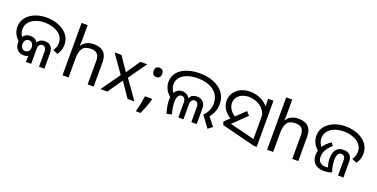

<svg xmlns="http://www.w3.org/2000/svg" viewBox="-22 -1630 5136 2618"><g transform="rotate(20 2545.5 -320.5)"><path d="M152 -201Q91 -247 61.5 -299.5Q32 -352 32 -411Q32 -469 58 -516Q84 -563 130 -596.5Q176 -630 236.5 -648Q297 -666 367 -666Q434 -666 497 -649Q560 -632 610.5 -598Q661 -564 690.5 -513.5Q720 -463 720 -395Q720 -353 707 -316.5Q694 -280 671 -250L600 -281Q619 -304 629.5 -333Q640 -362 640 -395Q640 -445 617 -482Q594 -519 555 -543.5Q516 -568 467 -580.5Q418 -593 367 -593Q294 -593 235.5 -570Q177 -547 142.5 -504.5Q108 -462 108 -403Q108 -363 126 -326.5Q144 -290 178 -258L152 -201ZM244 -74Q184 -74 149 -113Q114 -152 114 -213Q114 -276 149.5 -315.5Q185 -355 245 -355Q304 -355 338.5 -316Q373 -277 373 -215Q373 -153 338 -113.5Q303 -74 244 -74ZM245 -135Q276 -135 294 -158Q312 -181 312 -215Q312 -247 293.5 -270Q275 -293 245 -293Q214 -293 196 -270Q178 -247 178 -214Q178 -181 196 -158Q214 -135 245 -135ZM312 -148 335 -222Q335 -264 348.5 -293.5Q362 -323 388.5 -339Q415 -355 452 -355Q483 -355 506 -346Q529 -337 544 -319.5Q559 -302 566.5 -277.5Q574 -253 574 -222V0H496V-216Q496 -253 481 -273.5Q466 -294 440 -294Q412 -294 397 -273.5Q382 -253 382 -216V0H304Z M925 -537Q925 -518 923.5 -498Q922 -478 920 -462H926Q943 -490 969 -508Q995 -526 1027 -535.5Q1059 -545 1093 -545Q1158 -545 1201.5 -524.5Q1245 -504 1267 -461Q1289 -418 1289 -349V0H1202V-343Q1202 -408 1173 -440Q1144 -472 1082 -472Q992 -472 958.5 -421.5Q925 -371 925 -277V0H837V-760H925Z M1582 -274 1397 -536H1497L1635 -334L1772 -536H1871L1686 -274L1881 0H1781L1635 -214L1487 0H1388Z M2089 -116 2096 -105Q2087 -70 2073.5 -32Q2060 6 2044.5 44Q2029 82 2012 119H1945Q1960 60 1972.5 -2Q1985 -64 1992 -116ZM2046 -414Q2020 -414 2002 -430Q1984 -446 1984 -482Q1984 -520 2002 -535Q2020 -550 2046 -550Q2072 -550 2090 -535Q2108 -520 2108 -482Q2108 -446 2090 -430Q2072 -414 2046 -414Z M2824 -154Q2869 -197 2888 -244.5Q2907 -292 2907 -341Q2907 -404 2882 -451.5Q2857 -499 2813 -530.5Q2769 -562 2711 -577.5Q2653 -593 2587 -593Q2527 -593 2475.5 -581Q2424 -569 2384.5 -544.5Q2345 -520 2323 -484.5Q2301 -449 2301 -402Q2301 -365 2317.5 -329Q2334 -293 2371 -258L2345 -201Q2282 -248 2253.5 -300.5Q2225 -353 2225 -409Q2225 -471 2252.5 -519Q2280 -567 2329.5 -599.5Q2379 -632 2446 -649Q2513 -666 2592 -666Q2673 -666 2744.5 -646Q2816 -626 2870.5 -587.5Q2925 -549 2955.5 -492.5Q2986 -436 2986 -362Q2986 -298 2960.5 -238Q2935 -178 2879 -123L2893 -184L3008 -39L2944 9ZM2350 9Q2335 -35 2325.5 -84.5Q2316 -134 2316 -179Q2316 -235 2332.5 -274.5Q2349 -314 2379 -334.5Q2409 -355 2449 -355Q2496 -355 2529 -327Q2562 -299 2567 -243H2545Q2549 -286 2565.5 -310.5Q2582 -335 2607.5 -345Q2633 -355 2662 -355Q2718 -355 2751 -321Q2784 -287 2784 -227V0H2706V-220Q2706 -227 2704.5 -239Q2703 -251 2697.5 -263.5Q2692 -276 2680.5 -285Q2669 -294 2649 -294Q2621 -294 2606.5 -273Q2592 -252 2592 -214V0H2518V-210Q2518 -253 2502.5 -273.5Q2487 -294 2460 -294Q2430 -294 2412 -264.5Q2394 -235 2394 -175Q2394 -150 2397.5 -121.5Q2401 -93 2407.5 -64.5Q2414 -36 2422 -9L2350 9Z M3218 -217Q3165 -242 3129 -277.5Q3093 -313 3075.5 -355Q3058 -397 3058 -442Q3058 -506 3091.5 -556.5Q3125 -607 3184 -636.5Q3243 -666 3321 -666Q3381 -666 3439.5 -646Q3498 -626 3546.5 -586.5Q3595 -547 3623.5 -487Q3652 -427 3652 -347L3591 -344Q3591 -408 3567.5 -455Q3544 -502 3505.5 -532.5Q3467 -563 3421 -578Q3375 -593 3329 -593Q3275 -593 3231.5 -573.5Q3188 -554 3162.5 -519Q3137 -484 3137 -436Q3137 -387 3167.5 -342Q3198 -297 3259 -265L3218 -217ZM3581 -482 3585 -510 3581 -658H3659V12H3618L3130 -111L3114 -157L3369 -402L3416 -351L3186 -128L3179 -174L3641 -58L3581 -6Z M3894 -537Q3894 -518 3892.5 -498Q3891 -478 3889 -462H3895Q3912 -490 3938 -508Q3964 -526 3996 -535.5Q4028 -545 4062 -545Q4127 -545 4170.5 -524.5Q4214 -504 4236 -461Q4258 -418 4258 -349V0H4171V-343Q4171 -408 4142 -440Q4113 -472 4051 -472Q3961 -472 3927.5 -421.5Q3894 -371 3894 -277V0H3806V-760H3894Z M4631 8Q4578 8 4537.5 -10Q4497 -28 4474 -65Q4451 -102 4451 -159Q4451 -235 4491 -293Q4531 -351 4600 -397L4630 -354Q4595 -325 4571 -293Q4547 -261 4535 -228Q4523 -195 4523 -161Q4523 -109 4553 -81Q4583 -53 4633 -53Q4650 -53 4667 -56.5Q4684 -60 4700 -69L4678 -25Q4664 -66 4655 -102.5Q4646 -139 4646 -181Q4646 -232 4660.5 -271.5Q4675 -311 4706.5 -333Q4738 -355 4789 -355Q4848 -355 4880.5 -323.5Q4913 -292 4913 -228V0H4835V-218Q4835 -257 4820 -275.5Q4805 -294 4779 -294Q4746 -294 4730 -265Q4714 -236 4714 -180Q4714 -151 4718 -121.5Q4722 -92 4729 -64.5Q4736 -37 4744 -12Q4717 -2 4688.5 3Q4660 8 4631 8ZM4495 -197Q4431 -244 4401 -297.5Q4371 -351 4371 -411Q4371 -469 4397 -516Q4423 -563 4469 -596.5Q4515 -630 4575.5 -648Q4636 -666 4706 -666Q4773 -666 4836 -649Q4899 -632 4949.5 -598Q5000 -564 5029.5 -513.5Q5059 -463 5059 -395Q5059 -353 5046 -316.5Q5033 -280 5010 -250L4939 -281Q4958 -304 4968.5 -333Q4979 -362 4979 -395Q4979 -445 4956 -482Q4933 -519 4894 -543.5Q4855 -568 4806 -580.5Q4757 -593 4706 -593Q4633 -593 4574.5 -570Q4516 -547 4481.5 -504.5Q4447 -462 4447 -403Q4447 -362 4466 -324.5Q4485 -287 4522 -254L4495 -197Z"/></g></svg>

Font: hexoriya15
Style: Book
Weight: 400
Designer: Jelle Bosma - Monotype Design Team
Foundry: Monotype Imaging Inc.
Version: Version 2.003